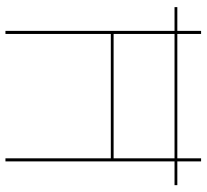

<svg xmlns="http://www.w3.org/2000/svg" viewBox="-46 -694 740 687"><g transform="rotate(90 323.5 -350.0)"><path d="M93 -377H553V-387H93ZM546 -700V0H557V-700ZM90 -700V0H101V-700ZM5 -605H642V-615H5Z"/></g></svg>

Font: Jost Thin
Style: Regular
Weight: 250
Version: Version 3.710